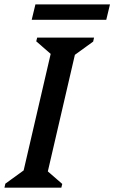

<svg xmlns="http://www.w3.org/2000/svg" viewBox="-46 -863 525 883"><path d="M-25.5 0 -21.4 -18.3 98.2 -104.9 53.4 -39 195.4 -651 222.8 -584.2 120.7 -672.9 124.9 -690H386.6L382.4 -671.7L262.8 -585.1L307.7 -651L165.7 -39L138.2 -105.8L240.3 -17.1L236.1 0ZM99.8 -771.9 116.9 -842.9H459.8L442.7 -771.9Z"/></svg>

Font: Platypi Light
Style: Italic
Weight: 300
Italic angle: -13°
Designer: David Sargent
Foundry: Bolt Cutter Type
Version: Version 1.200